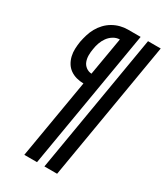

<svg xmlns="http://www.w3.org/2000/svg" viewBox="-228 -828 970 1126"><g transform="rotate(30 257.0 -265.0)"><path d="M269 205 428 -735H514L355 205ZM133 205 224 -331Q199 -331 175.5 -337.5Q152 -344 133 -357.5Q114 -371 102 -391Q90 -411 84.5 -434.5Q79 -458 80 -483Q81 -508 85 -533Q90 -558 97.5 -583Q105 -608 118 -631.5Q131 -655 150 -675Q169 -695 192.5 -708.5Q216 -722 241.5 -728.5Q267 -735 292 -735H378L219 205ZM236 -404 280 -661Q258 -661 237.5 -648.5Q217 -636 203.5 -617Q190 -598 182.5 -576.5Q175 -555 172 -533Q168 -512 168 -490Q168 -468 175 -449Q182 -430 198.5 -417.5Q215 -405 236 -404Z"/></g></svg>

Font: iosevka_custom_sans_ss08
Style: Bold Italic
Weight: 700
Italic angle: -10°
Designer: Belleve Invis
Foundry: Belleve Invis
Version: Version 10.3.0; ttfautohint (v1.8.3)